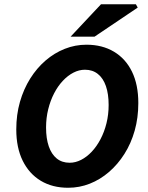

<svg xmlns="http://www.w3.org/2000/svg" viewBox="-20 -875 700 907"><path d="M301.8 12Q227.7 12 172.8 -20.9Q117.8 -53.9 87.3 -115.6Q56.9 -177.3 56.9 -263.6Q56.9 -333 74.2 -393.7Q91.6 -454.3 122.7 -503.9Q153.9 -553.5 195.5 -589.3Q237.2 -625.1 286.2 -644.4Q335.2 -663.8 388.5 -663.8Q463 -663.8 518.3 -630.8Q573.5 -597.9 603.5 -536.4Q633.4 -474.9 633.4 -388.2Q633.4 -318.7 616.3 -258.1Q599.2 -197.5 567.8 -147.9Q536.4 -98.3 494.8 -62.5Q453.2 -26.6 404.2 -7.3Q355.2 12 301.8 12ZM309 -106.2Q336.7 -106.2 363.4 -119.9Q390.2 -133.6 413.6 -158.6Q437.1 -183.6 454.9 -217.7Q472.8 -251.8 483 -292.7Q493.2 -333.6 493.2 -379.1Q493.2 -430.9 480.4 -468.1Q467.6 -505.3 442.5 -525.4Q417.5 -545.6 381.4 -545.6Q353.6 -545.6 326.9 -531.9Q300.2 -518.2 276.7 -493.1Q253.2 -468.1 235.6 -434Q218 -400 207.8 -359Q197.6 -318.1 197.6 -272.7Q197.6 -220.8 210.4 -183.7Q223.2 -146.5 248 -126.3Q272.8 -106.2 309 -106.2ZM313.5 -701.8 457 -854.7H622L630.6 -839.2L426.6 -701.8Z"/></svg>

Font: Source Sans 3
Style: Italic
Weight: 200
Italic angle: -11°
Designer: Paul D. Hunt
Foundry: Adobe
Version: Version 3.046;hotconv 1.0.118;makeotfexe 2.5.65603